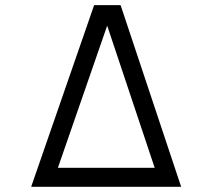

<svg xmlns="http://www.w3.org/2000/svg" viewBox="-20 -720 818 740"><path d="M100.1 0 342.8 -700.2H444.8L678.2 0ZM203.1 -73.2H576.2L393.1 -621.1Z"/></svg>

Font: Uncut Sans
Style: Regular
Weight: 400
Designer: Kasper Nordkvist
Foundry: UNCUT.wtf
Version: Version 1.304;Glyphs 3.2 (3246)